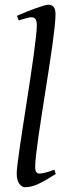

<svg xmlns="http://www.w3.org/2000/svg" viewBox="-20 -762 275 802"><path d="M212.9 -35.2Q189 -20 170.7 -9.5Q152.3 1 137.5 7.6Q122.6 14.2 109.9 17.1Q97.2 20 85 20Q71.3 20 60.5 5.4Q49.8 -9.3 49.8 -38.1Q49.8 -50.3 53.5 -79.6Q57.1 -108.9 63 -149.4Q68.8 -189.9 76.4 -238.5Q84 -287.1 91.8 -337.9Q99.6 -388.7 107.2 -438.5Q114.7 -488.3 120.6 -531.2Q126.5 -574.2 130.1 -607.2Q133.8 -640.1 133.8 -657.2Q133.8 -668.5 131.6 -675Q129.4 -681.6 126 -684.8Q122.6 -688 117.9 -689Q113.3 -689.9 108.9 -689.9Q105 -689.9 96.4 -687.7Q87.9 -685.5 79.6 -683.1Q69.8 -680.2 58.1 -676.8L50.8 -695.8Q71.3 -705.1 92 -713.4Q112.8 -721.7 130.6 -728Q148.4 -734.4 162.1 -738.3Q175.8 -742.2 182.1 -742.2Q195.8 -742.2 203.9 -733.4Q211.9 -724.6 211.9 -702.1Q211.9 -683.1 208.3 -649.4Q204.6 -615.7 198.7 -572.5Q192.9 -529.3 185.1 -479.7Q177.2 -430.2 169.4 -379.4Q161.6 -328.6 153.8 -279.5Q146 -230.5 140.1 -188.5Q134.3 -146.5 130.6 -114.5Q127 -82.5 127 -65.9Q127 -49.3 131.6 -43.2Q136.2 -37.1 144 -37.1Q155.3 -37.1 170.2 -41Q185.1 -44.9 207 -53.2Z"/></svg>

Font: Gentium Plus Viet
Style: Italic
Weight: 400
Italic angle: -8°
Designer: J. Victor Gaultney, Annie Olsen, Iska Routamaa, Becca Hirsbrunner
Foundry: SIL International
Version: Version 5.000